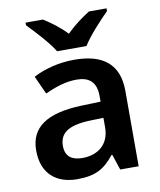

<svg xmlns="http://www.w3.org/2000/svg" viewBox="-86 -834 760 913"><g transform="rotate(-10 294.0 -378.0)"><path d="M224 -606H366C393 -651 454 -716 491 -753V-766H406C371 -744 329 -714 294 -678C260 -714 219 -744 184 -766H100V-753C136 -716 197 -651 224 -606ZM297 -552C222 -552 151 -533 98 -505L138 -417C187 -439 237 -457 291 -457C351 -457 386 -430 386 -361V-334L292 -331C125 -325 44 -270 44 -158C44 -43 116 10 213 10C303 10 346 -16 393 -75H397L422 0H511V-364C511 -492 437 -552 297 -552ZM320 -254 386 -256V-210C386 -127 329 -85 255 -85C206 -85 173 -105 173 -157C173 -215 209 -250 320 -254Z"/></g></svg>

Font: Noto Sans Sinhala SemiBold
Style: Regular
Weight: 600
Designer: Jelle Bosma - Monotype Design Team
Foundry: Monotype Imaging Inc.
Version: Version 2.006